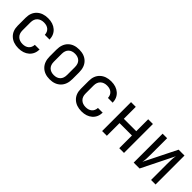

<svg xmlns="http://www.w3.org/2000/svg" viewBox="210 -1565 2581 2581"><g transform="rotate(45 1500.0 -275.0)"><path d="M308 10Q208 10 148 -46Q88 -102 88 -200V-350Q88 -448 148 -504Q208 -560 308 -560Q403 -560 461.5 -509Q520 -458 523 -370H433Q430 -423 397 -451.5Q364 -480 308 -480Q249 -480 213.5 -446.5Q178 -413 178 -351V-200Q178 -138 213.5 -104Q249 -70 308 -70Q364 -70 397 -99Q430 -128 433 -180H523Q520 -92 461.5 -41Q403 10 308 10Z M900 8Q801 8 742.5 -50Q684 -108 684 -212V-338Q684 -443 742 -500.5Q800 -558 900 -558Q1000 -558 1058 -500.5Q1116 -443 1116 -338V-212Q1116 -108 1057.5 -50Q999 8 900 8ZM900 -72Q959 -72 992.5 -105Q1026 -138 1026 -202V-348Q1026 -412 992.5 -445Q959 -478 900 -478Q842 -478 808 -445Q774 -412 774 -348V-202Q774 -138 808 -105Q842 -72 900 -72Z M1508 10Q1408 10 1348 -46Q1288 -102 1288 -200V-350Q1288 -448 1348 -504Q1408 -560 1508 -560Q1603 -560 1661.5 -509Q1720 -458 1723 -370H1633Q1630 -423 1597 -451.5Q1564 -480 1508 -480Q1449 -480 1413.5 -446.5Q1378 -413 1378 -351V-200Q1378 -138 1413.5 -104Q1449 -70 1508 -70Q1564 -70 1597 -99Q1630 -128 1633 -180H1723Q1720 -92 1661.5 -41Q1603 10 1508 10Z M1892 0V-550H1982V-323H2218V-550H2308V0H2218V-241H1982V0Z M2492 0V-550H2578V-254Q2578 -211 2576.5 -165Q2575 -119 2567 -90L2796 -550H2908V0H2822V-297Q2822 -341 2823.5 -387Q2825 -433 2833 -462L2604 0Z"/></g></svg>

Font: JetBrainsMonoNL NF
Style: Regular
Weight: 400
Designer: Philipp Nurullin, Konstantin Bulenkov
Foundry: JetBrains
Version: Version 2.304; ttfautohint (v1.8.4.7-5d5b);Nerd Fonts 3.2.1